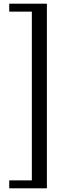

<svg xmlns="http://www.w3.org/2000/svg" viewBox="-20 -820 327 1040"><path d="M234 200V-800H30V-757H152.5V157H30V200Z"/></svg>

Font: Big Shoulders Stencil Text
Style: Regular
Weight: 400
Designer: Patric King
Foundry: XO Type Co
Version: Version 1.000